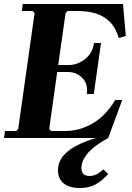

<svg xmlns="http://www.w3.org/2000/svg" viewBox="-23 -690 662 960"><path d="M553 -190H588L518 0H-3L2 -35H58L68 -45L150 -625L140 -635H86L91 -670H592L606 -510L571 -500Q555 -553 525 -582Q495 -611 455 -623Q415 -635 367 -635H315L305 -625L268 -365H321Q364 -365 402 -394.5Q440 -424 447 -475H482L446 -220H411Q418 -271 388.5 -300.5Q359 -330 316 -330H263L223 -45L233 -35H303Q375 -35 440.5 -73Q506 -111 553 -190ZM510 -15 518 0Q445 40 414.5 77.5Q384 115 384 149Q384 172 395.5 181Q407 190 425 190Q440 190 456.5 183Q473 176 494 157L518 180Q485 216 453 233Q421 250 377 250Q324 250 295.5 227Q267 204 267 162Q267 119 295.5 86.5Q324 54 378.5 29Q433 4 510 -15Z"/></svg>

Font: Brygada 1918
Style: Bold Italic
Weight: 700
Italic angle: -8°
Designer: Mateusz Machalski | Borys Kosmynka | Przemek Hoffer
Foundry: NIEPODLEGLA 2018
Version: Version 3.006